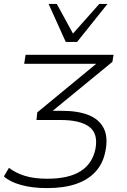

<svg xmlns="http://www.w3.org/2000/svg" viewBox="-34 -773 651 984"><path d="M207 191Q132 191 74 175Q16 159 -14 131L12 87Q45 113 92.5 128Q140 143 208 143Q317 143 378 105Q439 67 455 -9Q470 -88 423.5 -123Q377 -158 277 -158H153L157 -197L481 -464V-446H90L97 -492H548L542 -456L225 -196L227 -205H284Q365 -205 419.5 -183.5Q474 -162 497.5 -116Q521 -70 506 3Q494 65 455.5 107Q417 149 355 170Q293 191 207 191ZM303 -558 215 -753H257L340 -601L475 -753H517L361 -558Z"/></svg>

Font: Nunito Sans 7pt SemiExpanded ExtraLight
Style: Italic
Weight: 250
Width: 6
Italic angle: -9°
Designer: Vernon Adams
Foundry: Vernon Adams
Version: Version 3.101;gftools[0.9.27]